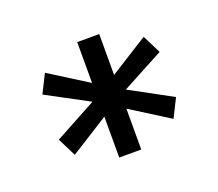

<svg xmlns="http://www.w3.org/2000/svg" viewBox="-68 -887 578 508"><g transform="rotate(-20 221.0 -633.5)"><path d="M190 -586 82 -518 56 -570 174 -634 56 -697 82 -749 190 -681V-796H252V-681L360 -749L386 -697L268 -634L386 -570L360 -518L252 -586V-471H190Z"/></g></svg>

Font: Bai Jamjuree
Style: Regular
Weight: 400
Designer: Katatrad Aksorn Co.,Ltd.
Foundry: Cadson Demak Co.,Ltd.
Version: Version 1.000; ttfautohint (v1.6)